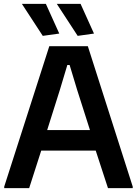

<svg xmlns="http://www.w3.org/2000/svg" viewBox="-20 -981 715 1001"><path d="M2 -8 237 -740H438L672 -8V0H543L479 -196H195L132 0H2ZM449 -303 382 -513 343 -642H331L292 -512L226 -303ZM203 -794 94 -961H219L289 -806ZM385 -794 276 -961H400L470 -806Z"/></svg>

Font: Encode Sans Narrow
Style: SemiBold
Weight: 600
Designer: Pablo Impallari, Andres Torresi
Foundry: Pablo Impallari, Andres Torresi
Version: Version 1.000; ttfautohint (v1.00) -l 8 -r 50 -G 200 -x 14 -